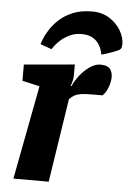

<svg xmlns="http://www.w3.org/2000/svg" viewBox="-53 -774 551 813"><g transform="rotate(5 222.5 -367.0)"><path d="M306 -734Q349 -734 380 -714Q411 -694 428 -665Q445 -636 445 -608Q445 -594 441.5 -589Q438 -584 433 -581Q429 -579 412.5 -572.5Q396 -566 380 -561Q364 -556 360 -556Q356 -580 344.5 -598Q333 -616 314.5 -625.5Q296 -635 270 -635Q242 -635 220 -624.5Q198 -614 182.5 -600.5Q167 -587 158.5 -575Q150 -563 148 -560L100 -577Q101 -582 107.5 -599Q114 -616 128.5 -639Q143 -662 166 -683.5Q189 -705 223.5 -719.5Q258 -734 306 -734ZM35 0 111 -399 37 -416V-485L252 -504V-457Q252 -446 249 -434Q246 -422 242 -412H246Q255 -433 273 -456.5Q291 -480 314.5 -496.5Q338 -513 360 -513Q389 -513 400.5 -500Q412 -487 412 -464Q412 -444 403 -420Q394 -396 380 -384H334Q307 -384 290 -381.5Q273 -379 262 -373Q251 -367 240 -356L185 0Z"/></g></svg>

Font: Faustina ExtraBold
Style: Italic
Weight: 800
Italic angle: -8°
Designer: Alfonso Garcia
Foundry: http://www.omnibus-type.com
Version: Version 1.200